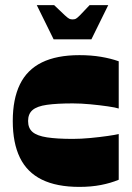

<svg xmlns="http://www.w3.org/2000/svg" viewBox="-20 -724 517 752"><path d="M291 8Q202 8 144 -20.5Q86 -49 58 -106.5Q30 -164 30 -250Q30 -336 58 -393.5Q86 -451 144 -479.5Q202 -508 291 -508Q337 -508 375.5 -501.5Q414 -495 445 -484V-299Q433 -303 402 -307.5Q371 -312 334 -315.5Q297 -319 265 -319Q203 -319 164 -313.5Q125 -308 107.5 -293Q90 -278 90 -250Q90 -222 107.5 -207Q125 -192 164 -186Q203 -180 265 -180Q297 -180 334 -183.5Q371 -187 402 -191.5Q433 -196 445 -199V-20Q414 -7 375.5 0.5Q337 8 291 8ZM190 -570 124 -704H192Q221 -676 233.5 -664.5Q246 -653 251.5 -650.5Q257 -648 264 -648Q272 -648 277 -650.5Q282 -653 293.5 -664.5Q305 -676 331 -704H404L338 -570Z"/></svg>

Font: Ojuju ExtraBold
Style: Regular
Weight: 800
Designer: Chisaokwu Joboson, Mirko Velimirovic
Foundry: Udi Foundry
Version: Version 1.000